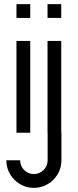

<svg xmlns="http://www.w3.org/2000/svg" viewBox="-20 -634 372 917"><path d="M124.5 -438.5V0H58.6V-438.5ZM124.5 -614.3V-548.3H58.6V-614.3ZM207 -438.5H272.5V0H273.4V131.3Q273.4 158.7 263.2 182.6Q252.9 206.5 234.9 224.6Q216.8 242.7 192.9 252.9Q168.9 263.2 141.6 263.2Q114.3 263.2 90.6 252.9Q66.9 242.7 48.8 224.6Q30.8 206.5 20.5 182.6Q10.3 158.7 10.3 131.3H76.2Q76.2 145 81.3 157Q86.4 168.9 95.2 178Q104 187 116 192.1Q127.9 197.3 141.6 197.3Q155.3 197.3 167.2 192.1Q179.2 187 188.2 178Q197.3 168.9 202.4 157Q207.5 145 207.5 131.3V0H207ZM207 -614.3H272.5V-548.3H207Z"/></svg>

Font: Aeronef
Style: Regular
Weight: 400
Designer: Peter Wiegel - CAT-Fonts Germany
Foundry: CAT-Fonts, Peter Wiegel
Version: Version 0.002